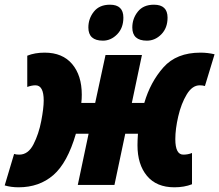

<svg xmlns="http://www.w3.org/2000/svg" viewBox="-54 -787 933 817"><path d="M25 10Q113 10 173 -42Q233 -94 269 -218H323L277 0H433L479 -218H533Q532 -204 531.5 -192Q531 -180 531 -169Q531 -87 571.5 -38.5Q612 10 688 10Q730 10 763 -3V-136Q746 -129 726 -129Q692 -129 692 -195Q692 -238 704.5 -292Q717 -346 740.5 -385Q764 -424 796 -424Q808 -424 818 -421L859 -556Q830 -563 799 -563Q697 -563 641.5 -500.5Q586 -438 560 -349H507L550 -553H395L351 -349H292Q293 -357 293.5 -366Q294 -375 294 -384Q294 -466 253 -514.5Q212 -563 136 -563Q94 -563 62 -550V-417Q81 -424 97 -424Q132 -424 132 -359Q132 -327 121.5 -272Q111 -217 88.5 -173Q66 -129 28 -129Q14 -129 6 -132L-34 2Q-7 10 25 10ZM384 -614Q418 -614 444.5 -641Q471 -668 471 -712Q471 -767 414 -767Q369 -767 345.5 -737.5Q322 -708 322 -670Q322 -614 384 -614ZM571 -614Q606 -614 632.5 -641Q659 -668 659 -712Q659 -767 601 -767Q556 -767 532.5 -737.5Q509 -708 509 -670Q509 -614 571 -614Z"/></svg>

Font: Noto Sans Display Condensed Black
Style: Italic
Weight: 900
Width: 3
Italic angle: -192°
Designer: Monotype Design Team
Foundry: Monotype Imaging Inc.
Version: Version 1.900